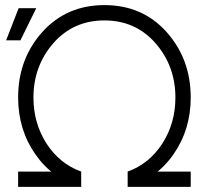

<svg xmlns="http://www.w3.org/2000/svg" viewBox="-20 -732 821 752"><path d="M4 -574H60L122 -700H53ZM389 -712Q241 -712 146 -607Q51 -501 51 -350Q51 -224 119 -127Q186 -31 298 0V-60Q214 -90 162 -170Q111 -250 111 -350Q111 -474 190 -564Q268 -652 389 -652Q510 -652 588 -564Q667 -474 667 -350Q667 -250 616 -170Q564 -90 480 -60V0Q592 -31 659 -127Q727 -224 727 -350Q727 -501 632 -607Q538 -712 389 -712ZM51 -60V0H298V-60ZM480 -60V0H727V-60Z"/></svg>

Font: Unageo Variable
Style: Regular
Weight: 300
Designer: Richard Sepsi
Foundry: Richard Sepsi
Version: Version 2.200